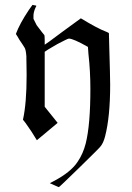

<svg xmlns="http://www.w3.org/2000/svg" viewBox="-20 -548 539 786"><path d="M74 -58Q89 -125 89 -241Q89 -256 88.5 -279Q88 -302 88 -307Q88 -311 88 -317Q86 -346 80 -354Q75 -361 71 -368Q57 -388 52 -398L45 -409Q61 -452 98 -507L113 -528Q127 -525 128 -525Q130 -524 125 -516Q117 -498 117 -483V-471L130 -445Q157 -409 161 -405Q163 -404 163 -384V-365Q165 -365 237 -419L311 -473Q380 -431 415 -418Q426 -414 426 -411V-404Q426 -398 426.5 -387.5Q427 -377 427 -367Q431 -233 431 -201Q431 -69 410 11Q403 38 391 52Q387 58 305 138Q223 218 221 218L218 217Q216 216 211 214Q206 212 202 210L184 202L199 194Q270 157 298 114Q320 82 331 39Q350 -37 350 -184Q350 -257 342 -328L340 -356Q280 -390 262 -390Q259 -390 245 -383Q219 -371 178 -346L163 -336V-111L216 -45L131 26L124 15Q114 -3 85 -44Z"/></svg>

Font: MathJax_Fraktur
Style: Regular
Weight: 400
Version: Version 1.1